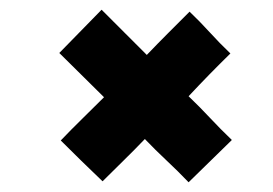

<svg xmlns="http://www.w3.org/2000/svg" viewBox="-20 -375 562 395"><path d="M282 -262Q304 -285 325.5 -306.5Q347 -328 370 -351Q391 -331 411.5 -308.5Q432 -286 454 -265Q410 -222 368 -177Q391 -155 412 -132.5Q433 -110 457 -87L368 0Q346 -23 323 -44.5Q300 -66 278 -89Q257 -67 234.5 -45Q212 -23 191 -2Q169 -23 147.5 -44Q126 -65 105 -86Q127 -109 149 -130.5Q171 -152 194 -175L102 -266L189 -355Z"/></svg>

Font: Synthetic SemiBold
Style: Regular
Weight: 600
Designer: Santiago Orozco
Foundry: Typemade
Version: Version 2.000; ttfautohint (v1.8.4.7-5d5b)